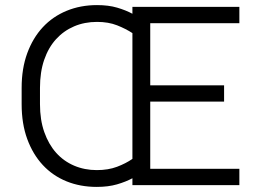

<svg xmlns="http://www.w3.org/2000/svg" viewBox="-20 -727 1000 754"><path d="M500 -27Q474 -13 439.5 -3Q405 7 360 7Q295 7 241 -15Q187 -37 148 -79Q109 -121 87 -181Q65 -241 65 -318V-382Q65 -458 87 -518Q109 -578 148 -620Q187 -662 241.5 -684.5Q296 -707 361 -707Q406 -707 440 -697Q474 -687 500 -673V-700H920V-636H570V-392H860V-328H570V-64H920V0H500ZM360 -59Q405 -59 439.5 -72Q474 -85 500 -103V-597Q474 -614 440 -627.5Q406 -641 361 -641Q312 -641 271 -623.5Q230 -606 200 -573Q170 -540 153.5 -492Q137 -444 137 -382V-318Q137 -256 154 -208Q171 -160 200.5 -127Q230 -94 271 -76.5Q312 -59 360 -59Z"/></svg>

Font: Retni Sans
Style: Regular
Weight: 400
Designer: Vitaly Kuzmin
Foundry: ParaType Ltd.
Version: Version 1.00;March 2, 2019;FontCreator 11.5.0.2425 64-bit; t